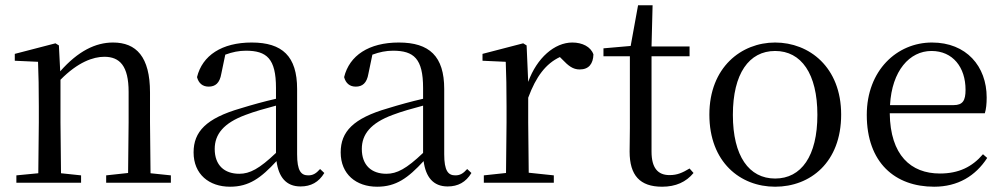

<svg xmlns="http://www.w3.org/2000/svg" viewBox="-20 -692 3800 727"><path d="M464 0H627V-28L550 -36L548 -229V-342C548 -477 496 -531 408 -531C342 -531 276 -499 208 -422L203 -520L190 -528L36 -488V-462L124 -458C126 -408 127 -358 127 -289V-229L125 -36L42 -28V0H287V-28L211 -36L209 -229V-390C275 -457 333 -477 375 -477C433 -477 467 -443 467 -344V-229L465 -37L382 -28V0Z M1118 14C1157 14 1187 -2 1208 -37L1192 -52C1176 -34 1164 -28 1147 -28C1120 -28 1105 -45 1105 -108V-355C1105 -479 1049 -531 933 -531C820 -531 746 -482 726 -400C732 -377 747 -364 770 -364C795 -364 812 -377 818 -413L833 -485C860 -495 885 -500 911 -500C990 -500 1025 -470 1025 -359V-318C981 -308 934 -295 892 -282C760 -244 713 -193 713 -115C713 -32 772 15 851 15C923 15 968 -18 1027 -82C1035 -22 1063 14 1118 14ZM1025 -113C962 -53 926 -34 886 -34C830 -34 793 -66 793 -128C793 -183 826 -226 910 -257C944 -270 984 -281 1025 -292Z M1675 14C1714 14 1744 -2 1765 -37L1749 -52C1733 -34 1721 -28 1704 -28C1677 -28 1662 -45 1662 -108V-355C1662 -479 1606 -531 1490 -531C1377 -531 1303 -482 1283 -400C1289 -377 1304 -364 1327 -364C1352 -364 1369 -377 1375 -413L1390 -485C1417 -495 1442 -500 1468 -500C1547 -500 1582 -470 1582 -359V-318C1538 -308 1491 -295 1449 -282C1317 -244 1270 -193 1270 -115C1270 -32 1329 15 1408 15C1480 15 1525 -18 1584 -82C1592 -22 1620 14 1675 14ZM1582 -113C1519 -53 1483 -34 1443 -34C1387 -34 1350 -66 1350 -128C1350 -183 1383 -226 1467 -257C1501 -270 1541 -281 1582 -292Z M1895 0H2077V-28L1982 -38L1980 -229V-322C2010 -403 2047 -451 2100 -476L2109 -467C2132 -443 2149 -429 2175 -429C2210 -429 2226 -451 2227 -486C2217 -515 2185 -531 2147 -531C2080 -531 2013 -473 1980 -382L1974 -520L1961 -528L1807 -488V-462L1895 -458C1897 -408 1898 -358 1898 -289V-229L1896 -37L1812 -28V0Z M2487 15C2539 15 2578 -3 2606 -37L2591 -54C2564 -38 2545 -29 2515 -29C2471 -29 2447 -56 2447 -118V-479H2591V-516H2447L2451 -672H2396L2368 -518L2265 -509V-479H2365V-207C2365 -171 2364 -150 2364 -118C2364 -28 2403 15 2487 15Z M2915 15C3048 15 3165 -77 3165 -258C3165 -438 3044 -531 2915 -531C2787 -531 2666 -437 2666 -258C2666 -78 2783 15 2915 15ZM2915 -16C2816 -16 2755 -101 2755 -257C2755 -413 2816 -499 2915 -499C3014 -499 3075 -413 3075 -257C3075 -101 3014 -16 2915 -16Z M3517 15C3607 15 3674 -26 3718 -94L3702 -108C3661 -60 3610 -35 3539 -35C3429 -35 3351 -104 3349 -263H3709C3714 -279 3716 -299 3716 -323C3716 -441 3639 -531 3509 -531C3376 -531 3262 -425 3262 -257C3262 -76 3369 15 3517 15ZM3350 -294C3357 -424 3424 -499 3507 -499C3588 -499 3636 -437 3636 -352C3636 -312 3626 -294 3591 -294Z"/></svg>

Font: Harano Aji Mincho TW
Style: Regular
Weight: 400
Foundry: Masamichi Hosoda
Version: HaranoAjiMinchoTW-Regular version 20230610;ttx 4.39.4